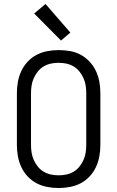

<svg xmlns="http://www.w3.org/2000/svg" viewBox="-20 -934 590 966"><path d="M275 12Q246 12 217.5 6.5Q189 1 164 -12Q139 -25 119 -46.5Q99 -68 87 -94Q75 -120 70 -148Q65 -176 65 -205V-465Q65 -494 70 -522Q75 -550 87 -576Q99 -602 119 -623.5Q139 -645 164 -658Q189 -671 217.5 -676.5Q246 -682 275 -682Q304 -682 332.5 -677Q361 -672 386 -658.5Q411 -645 431 -623.5Q451 -602 463 -576Q475 -550 480 -522Q485 -494 485 -465V-205Q485 -176 480 -148Q475 -120 463 -94Q451 -68 431 -46.5Q411 -25 386 -12Q361 1 332.5 6.5Q304 12 275 12ZM275 -52Q295 -52 314 -56Q333 -60 350 -70Q367 -80 379.5 -95.5Q392 -111 400 -129Q408 -147 411 -166Q414 -185 414 -205V-465Q414 -485 411 -504Q408 -523 400 -541Q392 -559 379.5 -574.5Q367 -590 350 -600Q333 -610 314 -614Q295 -618 275 -618Q255 -618 236 -614Q217 -610 200 -600Q183 -590 170.5 -574.5Q158 -559 150 -541Q142 -523 139 -504Q136 -485 136 -465V-205Q136 -185 139 -166Q142 -147 150 -129Q158 -111 170.5 -95.5Q183 -80 200 -70Q217 -60 236 -56Q255 -52 275 -52ZM287 -730 152 -866 209 -914 334 -770Z"/></svg>

Font: Lode Term
Style: Regular
Weight: 400
Monospace: yes
Designer: Belleve Invis
Foundry: Belleve Invis
Version: Version 29.2.0